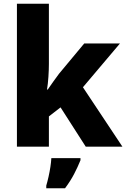

<svg xmlns="http://www.w3.org/2000/svg" viewBox="-20 -780 673 1021"><path d="M240 -440Q240 -410 237.5 -372Q235 -334 230 -304H234Q245 -320 263 -345.5Q281 -371 294 -388L428 -549H618L421 -316L631 0H436L302 -209L240 -161V0H70V-760H240ZM408 72Q393 109 374 145.5Q355 182 326 221H226V207Q232 187 238 160.5Q244 134 248 107.5Q252 81 253 61H408Z"/></svg>

Font: Noto Sans Canadian Aboriginal ExtraBold
Style: Regular
Weight: 800
Designer: Monotype Design Team, Typotheque's Kevin King
Foundry: Monotype Imaging Inc.
Version: Version 2.004; ttfautohint (v1.8.4.7-5d5b)